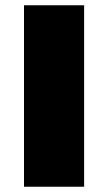

<svg xmlns="http://www.w3.org/2000/svg" viewBox="-20 -708 410 728"><path d="M71 0V-688H299V0Z"/></svg>

Font: Saira Expanded ExtraBold
Style: Regular
Weight: 800
Width: 7
Designer: Hector Gatti with collaboration of the Omnibus-Type team
Foundry: Omnibus-Type
Version: Version 1.101